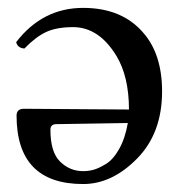

<svg xmlns="http://www.w3.org/2000/svg" viewBox="-20 -458 487 487"><path d="M304.2 -146 123 -143.1Q107.9 -143.1 107.9 -128.9Q107.9 -71.8 132.6 -47.9Q157.2 -23.9 190.9 -23.9Q204.1 -23.9 217 -27.3Q230 -30.8 248.5 -42Q267.1 -53.2 282.2 -80.1Q297.4 -106.9 304.2 -146ZM42 -335Q24.9 -335.9 21 -351.1Q87.9 -438 190.9 -438Q290 -438 344.2 -374Q391.1 -319.8 391.1 -226.1Q391.1 -120.1 327.6 -55.7Q264.2 8.8 190.9 8.8Q22 8.8 22 -165Q22 -182.1 41 -182.1L307.1 -180.2Q307.1 -264.2 274.9 -316.9Q231 -388.7 166 -389.2Q124 -389.2 97.4 -377Q70.8 -364.7 42 -335Z"/></svg>

Font: Linux Libertine O
Style: Regular
Weight: 400
Designer: Philipp H. Poll
Foundry: Philipp H. Poll
Version: Version 5.3.0